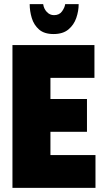

<svg xmlns="http://www.w3.org/2000/svg" viewBox="-20 -905 502 925"><path d="M238 -741Q193 -741 168 -763Q143 -785 133 -818.5Q123 -852 123 -885H188Q191 -863 205.5 -847.5Q220 -832 240 -832Q266 -832 279 -850.5Q292 -869 294 -885H359Q359 -852 347.5 -818.5Q336 -785 309.5 -763Q283 -741 238 -741ZM40 0V-688H435V-530H223V-428H399V-270H223V-158H440V0Z"/></svg>

Font: Archivo ExtraCondensed Black
Style: Regular
Weight: 900
Width: 2
Designer: Hector Gatti
Foundry: Omnibus-Type
Version: Version 2.001; ttfautohint (v1.8.3)